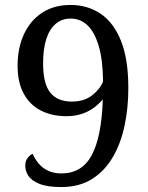

<svg xmlns="http://www.w3.org/2000/svg" viewBox="-20 -744 599 775"><path d="M227 11Q171 11 139 -2Q107 -15 94.5 -34.5Q82 -54 82 -75Q82 -94 91.5 -106.5Q101 -119 112 -123Q121 -102 136 -84Q151 -66 174 -55Q197 -44 228 -44Q311 -44 350.5 -118Q390 -192 395 -343Q381 -326 360 -310Q339 -294 311 -284.5Q283 -275 248 -275Q190 -275 145.5 -297.5Q101 -320 76 -365.5Q51 -411 51 -478Q51 -550 76.5 -605.5Q102 -661 150 -692.5Q198 -724 265 -724Q333 -724 385.5 -689Q438 -654 468 -580Q498 -506 498 -388Q498 -309 483 -237.5Q468 -166 435.5 -110Q403 -54 351.5 -21.5Q300 11 227 11ZM270 -334Q319 -334 351 -358.5Q383 -383 396 -415Q395 -504 378 -560Q361 -616 332.5 -642.5Q304 -669 265 -669Q230 -669 205 -648Q180 -627 167 -587Q154 -547 154 -488Q154 -406 183 -370Q212 -334 270 -334Z"/></svg>

Font: Noto Serif Hebrew
Style: Regular
Weight: 400
Designer: Monotype Design Team
Foundry: Monotype Imaging Inc.
Version: Version 2.003